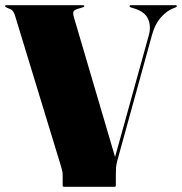

<svg xmlns="http://www.w3.org/2000/svg" viewBox="-26 -720 702 740"><path d="M473.5 -696Q473.5 -700 478.5 -700H650.5Q655.5 -700 655.5 -696Q655.5 -693.5 649.5 -691L639.5 -687Q616 -677.5 593.8 -652.5Q571.5 -627.5 560 -586L425.5 -98.5Q422 -84.5 421.2 -73Q420.5 -61.5 420.5 -49V-6Q420.5 0 415.5 0H221.5Q215.5 0 215.5 -6V-48.5Q215.5 -55.5 212.5 -66.8Q209.5 -78 205.5 -91L31.5 -661Q25.5 -679.5 15.5 -684L1.5 -690Q-6.5 -693.5 -6.5 -696Q-6.5 -700 -0.5 -700H293Q299 -700 299 -696Q299 -693.5 291 -691L274 -686Q260 -682 257.2 -675Q254.5 -668 259 -653L417.5 -115L547.5 -584Q557 -617.5 545 -646.2Q533 -675 489.5 -688L479.5 -691Q473.5 -693 473.5 -696Z"/></svg>

Font: Fraunces 144pt S000 Black
Style: Regular
Weight: 900
Version: Version 1.000; ttfautohint (v1.8.3)